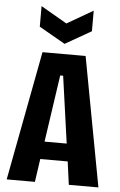

<svg xmlns="http://www.w3.org/2000/svg" viewBox="-60 -934 611 976"><g transform="rotate(5 246.0 -446.5)"><path d="M12 0 137 -660H357L480 0H329L313 -118H173L156 0ZM237 -550 187 -208H300L252 -550ZM112 -893 245 -816 378 -893V-788L245 -712L112 -788Z"/></g></svg>

Font: Bricolage Grotesque 12pt Condensed Bricolage Grotesque 10pt Condensed Regular
Style: Bold
Weight: 700
Width: 3
Designer: Mathieu Triay
Foundry: Atelier Triay
Version: Version 1.001; ttfautohint (v1.8.4.7-5d5b);gftools[0.9.33.de